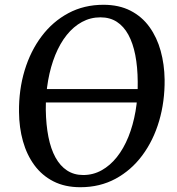

<svg xmlns="http://www.w3.org/2000/svg" viewBox="-20 -773 742 803"><path d="M316 10Q251.5 10 203.5 -14.5Q155.5 -39 123.8 -82.2Q92 -125.5 76 -182.5Q60 -239.5 59.5 -305Q58.5 -397.5 83 -478.5Q107.5 -559.5 154 -621.2Q200.5 -683 266 -718Q331.5 -753 412.5 -753Q478 -753 526 -728.2Q574 -703.5 605.2 -660Q636.5 -616.5 652 -560.2Q667.5 -504 668.5 -440.5Q669.5 -348.5 645.5 -267Q621.5 -185.5 575.2 -123.2Q529 -61 463.5 -25.5Q398 10 316 10ZM328 -41Q369.5 -41 405 -60.8Q440.5 -80.5 468.8 -116Q497 -151.5 516.8 -200.2Q536.5 -249 546.8 -307.5Q557 -366 556 -431Q555.5 -493 545.8 -542.8Q536 -592.5 516.8 -627.8Q497.5 -663 468.5 -681.8Q439.5 -700.5 400 -700.5Q358.5 -700.5 323 -681.2Q287.5 -662 259.2 -626.8Q231 -591.5 211.2 -543Q191.5 -494.5 181.2 -436.5Q171 -378.5 171.5 -314Q172.5 -251 182.5 -200.5Q192.5 -150 212 -114.5Q231.5 -79 260.5 -60Q289.5 -41 328 -41ZM659 -400.5 650.5 -344.5H71L79 -400.5Z"/></svg>

Font: Merriweather 20pt
Style: Italic
Weight: 400
Italic angle: -7.8°
Version: Version 2.101